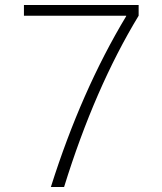

<svg xmlns="http://www.w3.org/2000/svg" viewBox="-20 -750 650 770"><path d="M76 -730H536V-687Q360 -397 237 0H184Q306 -386 486 -685V-687H76Z"/></svg>

Font: Mplus 1p Light
Style: Regular
Weight: 300
Version: Version 1.061